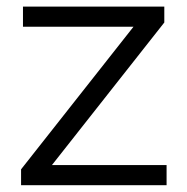

<svg xmlns="http://www.w3.org/2000/svg" viewBox="-20 -545 551 565"><path d="M42 0V-46.7L391.8 -490.4L407.1 -466.3H47.6V-525.5H463.5V-478.8L113.8 -35.1L95.5 -59.2H470.2V0Z"/></svg>

Font: Montserrat Thin
Style: Regular
Weight: 100
Designer: Julieta Ulanovsky
Foundry: Julieta Ulanovsky
Version: Version 9.000